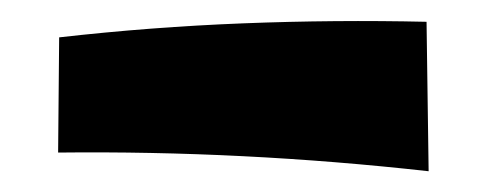

<svg xmlns="http://www.w3.org/2000/svg" viewBox="-20 -379 469 185"><path d="M393 -214Q214 -234 36 -232L37 -343Q125 -353 214 -356.5Q303 -360 391 -358Z"/></svg>

Font: Marhey Medium
Style: Regular
Weight: 500
Designer: Nur Syamsi & Bustanul Arifin
Foundry: Namelatype
Version: Version 1.000